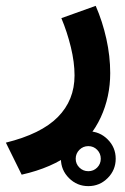

<svg xmlns="http://www.w3.org/2000/svg" viewBox="-53 -321 420 647"><path d="M152.3 213.9Q152.3 175.8 179.4 148.7Q206.5 121.6 244.6 121.6Q282.7 121.6 309.8 148.7Q336.9 175.8 336.9 213.9Q336.9 252 309.8 279.1Q282.7 306.2 244.6 306.2Q206.5 306.2 179.4 279.1Q152.3 252 152.3 213.9ZM202.1 213.9Q202.1 231.4 214.6 243.7Q227.1 255.9 244.6 255.9Q262.2 255.9 274.4 243.7Q286.6 231.4 286.6 213.9Q286.6 196.3 274.4 183.8Q262.2 171.4 244.6 171.4Q227.1 171.4 214.6 183.8Q202.1 196.3 202.1 213.9ZM269.5 -301.3Q292.5 -248.5 305.4 -190.2Q318.4 -131.8 318.4 -74.7Q318.4 5.4 286.4 74.7Q254.4 144 188.5 194.3Q122.6 244.6 20 267.6L-33.2 159.7Q85.4 130.4 141.8 73.5Q198.2 16.6 198.2 -66.9Q198.2 -110.8 185.8 -162.1Q173.3 -213.4 153.8 -259.8Z"/></svg>

Font: Vazir
Style: Bold
Weight: 700
Designer: Saber Rastikerdar
Foundry: Saber Rastikerdar
Version: Version 30.0.0